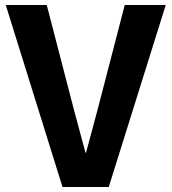

<svg xmlns="http://www.w3.org/2000/svg" viewBox="-20 -748 686 768"><path d="M3 -728H167L276 -308L322 -137H324L370 -308L479 -728H643L415 0H230Z"/></svg>

Font: Murecho Thin SemiBold
Style: Regular
Weight: 600
Version: Version 1.010